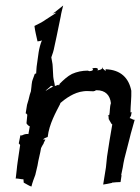

<svg xmlns="http://www.w3.org/2000/svg" viewBox="-20 -664 508 696"><path d="M105 -569C107 -551 112 -533 116 -514C120 -514 130 -516 132 -518C127 -506 122 -488 120 -474L114 -431C112 -420 112 -408 111 -397C110 -398 107 -397 106 -396C103 -386 98 -376 96 -367V-366C94 -356 94 -344 92 -333L88 -321C86 -310 81 -294 78 -284L73 -253C74 -254 78 -250 79 -248L76 -217C78 -213 84 -207 88 -206L83 -178C79 -179 71 -178 66 -176C64 -175 57 -171 54 -174L48 -144C50 -143 52 -140 53 -138L44 -77C41 -58 40 -37 37 -17C47 -17 56 -14 65 -14L66 -2C76 3 84 9 93 12H94C97 -1 103 -17 108 -30L116 -64C119 -85 126 -108 129 -128L130 -129C130 -129 131 -133 132 -133C133 -136 136 -141 138 -143V-145L144 -157V-159H143C138 -155 134 -159 142 -163C144 -164 151 -167 152 -167L153 -168C158 -214 183 -258 199 -289C198 -289 198 -290 198 -290C218 -307 248 -329 282 -333C292 -335 309 -333 320 -333V-334H321C324 -334 322 -333 328 -337C329 -337 330 -336 330 -337C363 -337 379 -318 382 -290C377 -274 379 -258 376 -247C375 -246 372 -245 371 -245V-244C375 -244 373 -239 374 -236V-232C375 -232 376 -230 376 -229L383 -217C383 -216 386 -213 387 -213C380 -175 374 -135 368 -96L364 -57L354 5C364 4 375 1 386 -1V-2C396 -3 408 -4 417 -4C418 -13 420 -22 421 -31C421 -30 420 -29 419 -28L425 -57C427 -67 428 -78 431 -89L450 -163C455 -185 463 -209 468 -229V-230C464 -228 454 -236 450 -236C451 -238 454 -243 455 -245L456 -251C456 -253 457 -255 458 -255L459 -256C458 -256 455 -256 453 -257C453 -280 457 -311 456 -335C447 -381 418 -411 363 -413C362 -411 363 -406 363 -406C362 -406 360 -410 353 -415C352 -416 351 -418 351 -420H350C353 -413 341 -410 334 -409C334 -409 334 -410 334 -410C334 -410 332 -409 332 -409C340 -414 332 -421 314 -416C315 -416 324 -408 305 -406C303 -406 300 -407 299 -408C278 -408 259 -404 241 -396C225 -388 210 -374 196 -360C195 -355 193 -352 192 -357C188 -355 183 -354 179 -352C178 -363 174 -374 173 -386L171 -423C171 -434 167 -447 166 -456C170 -466 175 -482 177 -494L185 -531L200 -604C202 -618 206 -631 209 -644C200 -637 189 -628 179 -620C176 -618 172 -615 170 -614C172 -615 177 -617 180 -617C181 -618 183 -618 184 -618C183 -617 181 -616 180 -615L146 -593C134 -584 117 -576 105 -570ZM37 -17V-16L36 -17ZM145 -334C149 -340 158 -345 165 -353H166C169 -352 170 -351 173 -350C163 -346 154 -340 145 -334Z"/></svg>

Font: Charger Mayhem
Style: Obl
Weight: 400
Designer: Jasper
Foundry: Cannot Into Space Fonts
Version: Version 0.98